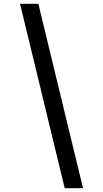

<svg xmlns="http://www.w3.org/2000/svg" viewBox="-20 -843 540 1006"><path d="M319 143 85 -823H181L415 143Z"/></svg>

Font: Iosevka SS18 Medium
Style: Italic
Weight: 500
Italic angle: -9°
Monospace: yes
Designer: Belleve Invis
Foundry: Belleve Invis
Version: Version 25.1.1; ttfautohint (v1.8.4)